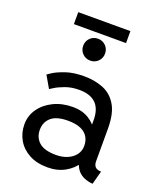

<svg xmlns="http://www.w3.org/2000/svg" viewBox="-152 -926 862 1031"><g transform="rotate(20 278.5 -410.0)"><path d="M244.1 9.8Q299.3 9.8 342.3 -13.9Q385.3 -37.6 409.9 -77.4Q434.6 -117.2 434.6 -166Q434.6 -214.8 413.8 -254.6Q393.1 -294.4 354.7 -318.1Q316.4 -341.8 263.7 -341.8Q201.7 -341.8 153.1 -318.1Q104.5 -294.4 76.7 -254.6Q48.8 -214.8 48.8 -166Q48.8 -117.2 71.8 -77.4Q94.7 -37.6 138.4 -13.9Q182.1 9.8 244.1 9.8ZM390.6 -166Q390.6 -136.7 374 -114.7Q357.4 -92.8 328.9 -80.6Q300.3 -68.4 263.7 -68.4Q197.8 -68.4 167.2 -95.2Q136.7 -122.1 136.7 -166Q136.7 -210 167.2 -236.8Q197.8 -263.7 263.7 -263.7Q307.6 -263.7 335.7 -251.5Q363.8 -239.3 377.2 -217.3Q390.6 -195.3 390.6 -166ZM478.5 -110.8V-296.9Q478.5 -382.3 450 -430.4Q421.4 -478.5 372.6 -498Q323.7 -517.6 263.7 -517.6Q201.7 -517.6 158 -502.4Q114.3 -487.3 91.3 -472.2Q68.4 -457 68.4 -457L108.4 -388.2Q108.4 -388.2 128.9 -401.1Q149.4 -414.1 184.3 -427Q219.2 -439.9 263.2 -439.9Q293.9 -439.9 317.6 -432.4Q341.3 -424.8 357.7 -409.2Q374 -393.6 382.3 -369.6Q390.6 -345.7 390.6 -312.5V-228.5L400.4 -219.2V-125L390.6 -110.8Q390.6 -82.5 398.2 -61Q405.8 -39.6 419.9 -24.7Q434.1 -9.8 454.8 -1.2Q475.6 7.3 502 9.8L522.5 -67.4Q500.5 -67.4 489.5 -78.1Q478.5 -88.9 478.5 -110.8ZM201.2 -669.9Q201.2 -643.6 219.2 -625.5Q237.3 -607.4 263.7 -607.4Q290 -607.4 308.1 -625.5Q326.2 -643.6 326.2 -669.9Q326.2 -696.3 308.1 -714.4Q290 -732.4 263.7 -732.4Q237.3 -732.4 219.2 -714.4Q201.2 -696.3 201.2 -669.9ZM114.7 -761.7H412.6V-830.1H114.7Z"/></g></svg>

Font: Giphurs
Style: Regular
Weight: 400
Version: Version 2.010